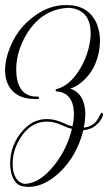

<svg xmlns="http://www.w3.org/2000/svg" viewBox="-20 -582 427 758"><path d="M226 -87Q194 -102 165 -102Q137 -102 113 -89Q79 -71 54.5 -27Q30 17 30 64Q30 79 32 92Q42 137 76 144Q129 143 179 88Q241 20 264 -73Q245 -78 226 -87ZM135 -196Q134 -193 131 -191Q125 -191 120 -191Q32 -191 7 -260Q0 -281 0 -305Q0 -338 12 -374Q42 -467 119 -521Q176 -562 240 -562Q240 -562 241 -562Q243 -562 246 -562Q328 -561 361 -491Q374 -459 375 -422Q374 -407 373 -394Q362 -308 304 -259Q282 -240 257 -232Q316 -213 317 -130Q316 -105 311 -78Q334 -81 350 -93Q363 -103 376 -130Q379 -137 382 -137Q386 -135 387 -132Q387 -120 371 -99Q363 -91 356 -85Q336 -70 309 -68Q284 33 215 99Q155 155 93 156Q84 156 76 154Q41 153 26 107Q24 100 23 94Q20 79 20 64Q20 -11 72 -69Q90 -87 108 -98Q135 -112 165 -112Q197 -112 231 -96Q250 -87 266 -83Q272 -110 272 -133Q270 -216 204 -221Q200 -222 199 -226Q200 -229 203 -230Q264 -246 307 -330Q326 -368 333 -406Q338 -429 338 -449Q338 -534 269 -549Q262 -550 255 -551H254Q150 -549 88 -452Q64 -414 52 -370Q44 -338 44 -308Q44 -227 93 -206Q106 -201 121 -201Q126 -201 130 -201Q134 -200 135 -196Z"/></svg>

Font: Maria
Style: Christmas
Weight: 400
Designer: Muhammad Yoni
Version: Version 001.000